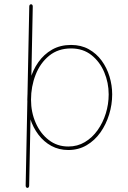

<svg xmlns="http://www.w3.org/2000/svg" viewBox="-20 -711 609 910"><path d="M316.9 -481.4Q373.5 -481.4 413.3 -450Q453.1 -418.5 474.1 -368.7Q495.1 -318.8 495.1 -263.7Q495.1 -217.3 481.4 -173.3Q467.8 -129.4 442.6 -94Q417.5 -58.6 382.3 -37.6Q347.2 -16.6 303.7 -16.6Q251 -16.6 211.2 -47.4Q171.4 -78.1 149.2 -128.7Q127 -179.2 127 -238.3Q127 -300.8 148.7 -356.4Q170.4 -412.1 212.9 -446.8Q255.4 -481.4 316.9 -481.4ZM316.9 -498Q265.6 -498 226.8 -475.8Q188 -453.6 161.9 -416.5Q135.7 -379.4 122.6 -333Q109.4 -286.6 109.4 -238.3Q109.4 -191.9 123 -149.2Q136.7 -106.4 162.1 -72.8Q187.5 -39.1 223.4 -19.5Q259.3 0 303.7 0Q352.1 0 390.6 -22.7Q429.2 -45.4 456.1 -83.5Q482.9 -121.6 497.3 -168.5Q511.7 -215.3 511.7 -263.7Q511.7 -306.6 499 -348.4Q486.3 -390.1 461.7 -423.8Q437 -457.5 400.6 -477.8Q364.3 -498 316.9 -498ZM109.9 179.6Q113.8 179.6 116 176.4Q118.2 173.3 118.2 168.9L135.3 -680.2Q135.3 -685.2 133.1 -688Q130.9 -690.8 127 -690.8Q123.5 -690.8 121.1 -688Q118.7 -685.2 118.7 -680.2L101.6 168.9Q101.6 173.3 104 176.4Q106.4 179.6 109.9 179.6Z"/></svg>

Font: Mikhak VF
Style: Regular
Weight: 100
Designer: Amin Abedi
Version: Version 3.001